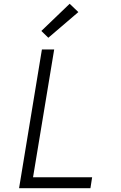

<svg xmlns="http://www.w3.org/2000/svg" viewBox="-20 -997 640 1017"><path d="M81 0 202 -735H267L155 -58H468L459 0ZM236 -797 199 -833 349 -977 395 -933Z"/></svg>

Font: Iosevka Light Extended Oblique
Style: Regular
Weight: 300
Width: 7
Italic angle: -9°
Monospace: yes
Designer: Belleve Invis
Foundry: Belleve Invis
Version: Version 32.5.0; ttfautohint (v1.8.4)